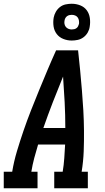

<svg xmlns="http://www.w3.org/2000/svg" viewBox="-42 -1003 562 1023"><path d="M-22 0V-88H23Q32 -143 48.5 -198Q65 -253 83.5 -307Q102 -361 123 -414.5Q144 -468 166 -521.5Q188 -575 210.5 -628.5Q233 -682 257 -735H374Q380 -682 385 -628.5Q390 -575 394.5 -521.5Q399 -468 402 -414.5Q405 -361 405.5 -306.5Q406 -252 404 -197.5Q402 -143 393 -88H426V0H247V-88H292Q298 -124 300.5 -160.5Q303 -197 305 -233H161Q150 -197 140.5 -161Q131 -125 125 -88H158V0ZM306 -321Q306 -390 302.5 -458.5Q299 -527 294 -595Q266 -527 239.5 -458.5Q213 -390 189 -321ZM340 -787Q317 -787 295.5 -795.5Q274 -804 260.5 -821.5Q247 -839 243.5 -862Q240 -885 244 -909Q247 -925 255.5 -940Q264 -955 277.5 -965.5Q291 -976 307.5 -979.5Q324 -983 340 -983Q364 -983 385.5 -974.5Q407 -966 420 -948.5Q433 -931 436.5 -908Q440 -885 436 -861Q434 -845 425.5 -830Q417 -815 403 -804.5Q389 -794 372.5 -790.5Q356 -787 340 -787ZM340 -846Q347 -846 353.5 -847.5Q360 -849 365.5 -853Q371 -857 374 -863Q377 -869 379 -876Q380 -885 378.5 -894Q377 -903 372 -910Q367 -917 358.5 -920.5Q350 -924 340 -924Q334 -924 327.5 -922.5Q321 -921 315.5 -917Q310 -913 306.5 -907Q303 -901 302 -894Q300 -885 301.5 -876Q303 -867 308.5 -860Q314 -853 322.5 -849.5Q331 -846 340 -846Z"/></svg>

Font: Iosevka Curly Slab SmBdObl
Style: Regular
Weight: 600
Italic angle: -9°
Monospace: yes
Designer: Belleve Invis
Foundry: Belleve Invis
Version: Version 11.0.0; ttfautohint (v1.8.3)